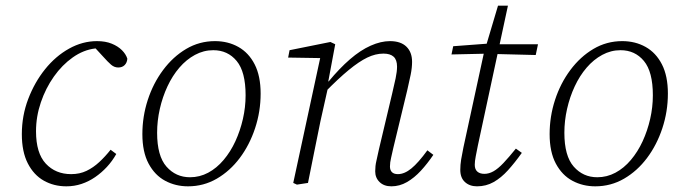

<svg xmlns="http://www.w3.org/2000/svg" viewBox="-20 -645 2416 677"><path d="M214 12Q170 12 134.5 -8Q99 -28 78 -69Q57 -110 57 -172Q57 -237 79.5 -296Q102 -355 139 -401Q176 -447 223.5 -473.5Q271 -500 322 -500Q352 -500 374 -491Q396 -482 410 -468Q424 -454 429 -438Q428 -424 419.5 -415.5Q411 -407 397 -407Q383 -407 371.5 -417Q360 -427 344 -445L309 -483H339V-474H315Q274 -469 236.5 -442.5Q199 -416 170 -375Q141 -334 124 -284Q107 -234 107 -182Q107 -105 141.5 -68Q176 -31 231 -31Q261 -31 285 -42.5Q309 -54 330 -73.5Q351 -93 370 -117L390 -102Q376 -77 357 -56.5Q338 -36 315.5 -20.5Q293 -5 267.5 3.5Q242 12 214 12Z M643 12Q599 12 562.5 -7.5Q526 -27 504 -68Q482 -109 482 -172Q482 -234 501 -292.5Q520 -351 555 -398Q590 -445 636.5 -472.5Q683 -500 738 -500Q784 -500 820.5 -479.5Q857 -459 878 -418Q899 -377 899 -315Q899 -252 879.5 -193Q860 -134 825.5 -88Q791 -42 744.5 -15Q698 12 643 12ZM650 -20Q684 -20 714 -36Q744 -52 768.5 -81Q793 -110 810 -147Q827 -184 836.5 -225.5Q846 -267 846 -309Q846 -392 814.5 -430Q783 -468 732 -468Q698 -468 667.5 -451.5Q637 -435 612.5 -406.5Q588 -378 570.5 -340.5Q553 -303 543.5 -261Q534 -219 534 -177Q534 -95 567 -57.5Q600 -20 650 -20Z M1027 6 1014 0 1113 -459 1122 -440 996 -442 1001 -468 1145 -497 1162 -489 1137 -355 1140 -352 1110 -218Q1099 -164 1088 -109.5Q1077 -55 1066 0ZM1360 12Q1334 12 1318.5 -3Q1303 -18 1303 -41Q1303 -60 1307 -77Q1311 -94 1316 -118L1363 -316Q1370 -345 1375 -369Q1380 -393 1380 -410Q1380 -434 1368 -445Q1356 -456 1332 -456Q1304 -456 1275 -442Q1246 -428 1209.5 -398Q1173 -368 1125 -319V-358H1139Q1177 -404 1214 -436Q1251 -468 1287 -484Q1323 -500 1355 -500Q1393 -500 1413 -480.5Q1433 -461 1433 -427Q1433 -406 1428 -381.5Q1423 -357 1416 -327L1367 -124Q1363 -105 1359 -88.5Q1355 -72 1355 -58Q1355 -45 1362 -38Q1369 -31 1383 -31Q1406 -31 1430.5 -51Q1455 -71 1487 -115L1508 -99Q1487 -68 1464 -43Q1441 -18 1415 -3Q1389 12 1360 12Z M1572 -453 1578 -482 1711 -492 1714 -489H1877L1869 -451L1710 -455L1707 -456ZM1662 12Q1636 12 1619.5 -3Q1603 -18 1603 -46Q1603 -64 1606 -82.5Q1609 -101 1614 -125L1686 -457L1736 -625H1771L1665 -132Q1661 -112 1657.5 -94Q1654 -76 1654 -64Q1654 -48 1663 -40Q1672 -32 1688 -32Q1704 -32 1720 -41Q1736 -50 1755 -70Q1774 -90 1799 -121L1820 -106Q1795 -71 1771 -44.5Q1747 -18 1720.5 -3Q1694 12 1662 12Z M2079 12Q2035 12 1998.5 -7.5Q1962 -27 1940 -68Q1918 -109 1918 -172Q1918 -234 1937 -292.5Q1956 -351 1991 -398Q2026 -445 2072.5 -472.5Q2119 -500 2174 -500Q2220 -500 2256.5 -479.5Q2293 -459 2314 -418Q2335 -377 2335 -315Q2335 -252 2315.5 -193Q2296 -134 2261.5 -88Q2227 -42 2180.5 -15Q2134 12 2079 12ZM2086 -20Q2120 -20 2150 -36Q2180 -52 2204.5 -81Q2229 -110 2246 -147Q2263 -184 2272.5 -225.5Q2282 -267 2282 -309Q2282 -392 2250.5 -430Q2219 -468 2168 -468Q2134 -468 2103.5 -451.5Q2073 -435 2048.5 -406.5Q2024 -378 2006.5 -340.5Q1989 -303 1979.5 -261Q1970 -219 1970 -177Q1970 -95 2003 -57.5Q2036 -20 2086 -20Z"/></svg>

Font: Source Serif 4 Light
Style: Italic
Weight: 300
Italic angle: -12°
Designer: Frank Grießhammer
Foundry: Adobe Systems Incorporated
Version: Version 4.004;hotconv 1.0.116;makeotfexe 2.5.65601